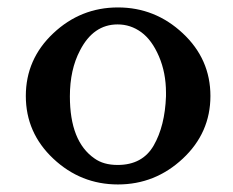

<svg xmlns="http://www.w3.org/2000/svg" viewBox="-20 -484 631 519"><path d="M428.7 -223.6V-233.4Q428.7 -287.1 409.7 -331.5Q390.6 -376 361.8 -397Q333 -418 297.9 -418Q232.4 -418 196.3 -347.7Q168.9 -295.9 168.9 -223.6Q168.9 -101.6 235.4 -55.7Q259.8 -38.1 297.9 -38.1Q365.2 -38.1 395.5 -90.8Q425.8 -143.6 428.7 -223.6ZM298.8 14.6Q198.2 14.6 124 -55.2Q49.8 -125 49.8 -224.6Q49.8 -324.2 124 -394Q198.2 -463.9 298.8 -463.9Q399.4 -463.9 474.1 -394Q548.8 -324.2 548.8 -224.6Q548.8 -125 474.1 -55.2Q399.4 14.6 298.8 14.6Z"/></svg>

Font: Menaion Unicode
Style: Regular
Weight: 400
Designer: Aleksandr Andreev
Foundry: Ponomar Technologies, Inc.
Version: 2.0